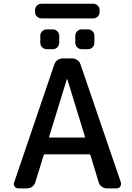

<svg xmlns="http://www.w3.org/2000/svg" viewBox="-20 -1080 714 1040"><path d="M246.1 -338.9Q244.1 -335 249 -335H437.5Q441.4 -335 440.4 -338.9L344.7 -650.4Q343.8 -651.4 342.8 -651.4Q341.8 -651.4 341.8 -650.4ZM205.1 -980.5Q190.4 -980.5 180.2 -990.2Q169.9 -1000 169.9 -1014.6V-1025.4Q169.9 -1040 180.2 -1049.8Q190.4 -1059.6 205.1 -1059.6H485.4Q499 -1059.6 509.3 -1049.8Q519.5 -1040 519.5 -1025.4V-1014.6Q519.5 -1000 509.3 -990.2Q499 -980.5 485.4 -980.5ZM233.4 -813.5Q218.8 -813.5 208.5 -823.7Q198.2 -834 198.2 -848.6V-886.7Q198.2 -900.4 208.5 -910.6Q218.8 -920.9 233.4 -920.9H265.6Q280.3 -920.9 290.5 -910.6Q300.8 -900.4 300.8 -886.7V-848.6Q300.8 -834 290.5 -823.7Q280.3 -813.5 265.6 -813.5ZM422.9 -813.5Q408.2 -813.5 397.9 -823.7Q387.7 -834 387.7 -848.6V-886.7Q387.7 -900.4 397.9 -910.6Q408.2 -920.9 422.9 -920.9H457Q471.7 -920.9 481.4 -910.6Q491.2 -900.4 491.2 -886.7V-848.6Q491.2 -834 481.4 -823.7Q471.7 -813.5 457 -813.5ZM274.4 -731.4Q279.3 -746.1 292 -754.9Q304.7 -763.7 320.3 -763.7H370.1Q385.7 -763.7 398.4 -754.9Q411.1 -746.1 416 -731.4L634.8 -91.8Q635.7 -87.9 635.7 -84Q635.7 -76.2 630.9 -69.3Q624 -59.6 611.3 -59.6H559.6Q544.9 -59.6 532.2 -68.4Q519.5 -77.1 514.6 -91.8L469.7 -240.2Q467.8 -244.1 463.9 -244.1H222.7Q217.8 -244.1 216.8 -240.2L170.9 -91.8Q166 -77.1 153.8 -68.4Q141.6 -59.6 126 -59.6H80.1Q67.4 -59.6 59.6 -69.3Q54.7 -76.2 54.7 -84Q54.7 -87.9 56.6 -91.8Z"/></svg>

Font: Gen Jyuu GothicL Medium
Style: Regular
Weight: 500
Designer: [Source Han Sans]
Ryoko NISHIZUKA  (kana & ideographs); Paul D. Hunt (Latin, Greek & Cyrillic); Wenlong ZHANG  (bopomofo
Version: Version 1.002.20150607